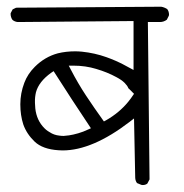

<svg xmlns="http://www.w3.org/2000/svg" viewBox="-20 -569 540 563"><path d="M373 -293.9Q363.3 -279.3 356 -270.5Q329.6 -238.3 291 -216.3L284.7 -212.9Q255.9 -252.9 232.2 -288.8Q208.5 -324.7 188 -364.3L181.6 -376.5H195.3Q231 -376.5 262.7 -366.7Q294.4 -357.4 321.3 -342.8Q336.9 -334.5 345.2 -326.2Q353.5 -317.9 356.4 -310.5ZM126 -181.2Q119.1 -185.1 115.5 -188.2Q111.8 -191.4 110.4 -192.9Q87.4 -215.8 83.5 -251Q82.5 -261.2 82.5 -267.3Q82.5 -273.4 82.5 -276.9Q82.5 -280.3 83 -283.9Q83.5 -287.6 84 -291.3Q84.5 -294.9 85.4 -298.3Q93.8 -329.6 129.9 -355.5L137.2 -360.4Q190.4 -276.9 246.6 -192.9L237.8 -189Q224.6 -182.6 209.5 -178.2Q194.3 -173.8 182.4 -172.1Q170.4 -170.4 166.5 -170.4Q162.6 -170.4 159.9 -170.7Q157.2 -170.9 153.6 -171.4Q149.9 -171.9 146.2 -172.6Q142.6 -173.3 139.2 -174.6Q135.7 -175.8 132.3 -177.5Q128.9 -179.2 126 -181.2ZM398.4 -26.4Q406.7 -26.4 412.1 -30.8L418.5 -43L413.6 -504.4H449.2Q460 -504.4 469.2 -511.2L475.1 -522.9Q475.6 -524.4 475.6 -525.9Q475.6 -535.6 470.2 -542.5Q461.4 -547.9 452.6 -549.3L27.3 -546.4L17.1 -541.5L11.2 -530.3Q11.2 -529.3 11.2 -526.4Q11.2 -523.4 12.5 -519Q13.7 -514.6 16.6 -510.7Q22.9 -505.4 31.7 -504.4L371.6 -507.3V-363.8Q346.2 -377.9 336.2 -382.8Q326.2 -387.7 319.3 -390.6Q305.7 -396.5 292 -401.4Q257.8 -413.6 220.2 -417.5Q209.5 -418.5 200.2 -418.5Q173.3 -418.5 149.4 -412.6Q111.3 -402.3 82 -373Q61 -352.1 51.3 -326.2Q39.6 -295.4 39.6 -263.2Q39.6 -231 48.3 -204.1Q58.1 -176.3 81.5 -153.8Q105 -131.3 151.9 -128.4Q157.7 -127.9 163.6 -127.9Q251 -127.9 360.4 -211.9L373 -221.7L376.5 -47.4Q377 -38.6 381.8 -32.2L394.5 -26.9Q396.5 -26.4 398.4 -26.4ZM356.4 -310.5Q356.9 -309.6 357.4 -308.6L355.5 -311.5Z"/></svg>

Font: NaikaiFont
Style: Light
Weight: 300
Version: Version 1.89